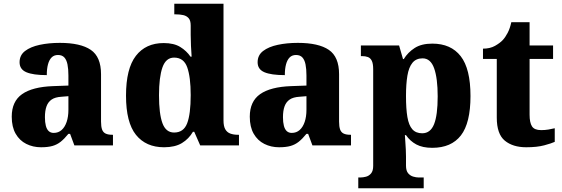

<svg xmlns="http://www.w3.org/2000/svg" viewBox="-20 -780 3015 1030"><path d="M200 10Q157 10 121 -8Q85 -26 64 -62.5Q43 -99 43 -154Q43 -236 98.5 -275Q154 -314 265 -318L347 -321V-375Q347 -410 342 -434.5Q337 -459 325 -472Q313 -485 291 -485Q270 -485 257 -472Q244 -459 237.5 -435Q231 -411 231 -377Q158 -377 121.5 -392.5Q85 -408 85 -446Q85 -484 114.5 -506.5Q144 -529 193 -539.5Q242 -550 301 -550Q412 -550 467 -512.5Q522 -475 522 -382V-128Q522 -101 527.5 -85.5Q533 -70 546.5 -63.5Q560 -57 582 -57H586V0H379L356 -62H347Q325 -35 305.5 -19.5Q286 -4 261.5 3Q237 10 200 10ZM268 -67Q293 -67 310.5 -82.5Q328 -98 337.5 -126Q347 -154 347 -191V-264L310 -261Q276 -259 257 -246Q238 -233 229.5 -209.5Q221 -186 221 -151Q221 -124 226 -105Q231 -86 241.5 -76.5Q252 -67 268 -67Z M860 10Q763 10 709.5 -56.5Q656 -123 656 -267Q656 -412 709 -480.5Q762 -549 858 -549Q913 -549 947 -528Q981 -507 1002 -476H1008Q1006 -501 1004.5 -534Q1003 -567 1003 -593V-643Q1003 -670 992 -682.5Q981 -695 963 -699Q945 -703 923 -703H915V-760H1179V-134Q1179 -103 1188.5 -86.5Q1198 -70 1215.5 -63.5Q1233 -57 1256 -57H1262V0H1054L1022 -73H1015Q993 -35 956 -12.5Q919 10 860 10ZM914 -69Q965 -69 984 -118.5Q1003 -168 1003 -270Q1003 -366 984.5 -418.5Q966 -471 914 -471Q870 -471 851.5 -418.5Q833 -366 833 -269Q833 -169 851.5 -119Q870 -69 914 -69Z M1477 10Q1434 10 1398 -8Q1362 -26 1341 -62.5Q1320 -99 1320 -154Q1320 -236 1375.5 -275Q1431 -314 1542 -318L1624 -321V-375Q1624 -410 1619 -434.5Q1614 -459 1602 -472Q1590 -485 1568 -485Q1547 -485 1534 -472Q1521 -459 1514.5 -435Q1508 -411 1508 -377Q1435 -377 1398.5 -392.5Q1362 -408 1362 -446Q1362 -484 1391.5 -506.5Q1421 -529 1470 -539.5Q1519 -550 1578 -550Q1689 -550 1744 -512.5Q1799 -475 1799 -382V-128Q1799 -101 1804.5 -85.5Q1810 -70 1823.5 -63.5Q1837 -57 1859 -57H1863V0H1656L1633 -62H1624Q1602 -35 1582.5 -19.5Q1563 -4 1538.5 3Q1514 10 1477 10ZM1545 -67Q1570 -67 1587.5 -82.5Q1605 -98 1614.5 -126Q1624 -154 1624 -191V-264L1587 -261Q1553 -259 1534 -246Q1515 -233 1506.5 -209.5Q1498 -186 1498 -151Q1498 -124 1503 -105Q1508 -86 1518.5 -76.5Q1529 -67 1545 -67Z M1902 230V172H1915Q1927 172 1943 168Q1959 164 1970.5 150.5Q1982 137 1982 110V-408Q1982 -439 1974.5 -454Q1967 -469 1953.5 -474Q1940 -479 1922 -479H1916V-536H2121L2142 -463H2146Q2168 -499 2204.5 -522.5Q2241 -546 2299 -546Q2399 -546 2451.5 -478.5Q2504 -411 2504 -265Q2504 -120 2452.5 -53.5Q2401 13 2299 13Q2247 13 2213.5 -5Q2180 -23 2158 -55H2152Q2153 -39 2154.5 -18.5Q2156 2 2157 22Q2158 42 2158 60V108Q2158 136 2169.5 149.5Q2181 163 2197 167.5Q2213 172 2224 172H2253V230ZM2245 -65Q2289 -65 2308.5 -113.5Q2328 -162 2328 -263Q2328 -360 2309 -413.5Q2290 -467 2247 -467Q2212 -467 2192.5 -443Q2173 -419 2165.5 -374Q2158 -329 2158 -265Q2158 -196 2165.5 -152Q2173 -108 2192 -86.5Q2211 -65 2245 -65Z M2803 10Q2731 10 2688 -25.5Q2645 -61 2645 -149V-464H2571V-519Q2609 -519 2635.5 -534Q2662 -549 2677 -565Q2691 -580 2703.5 -604Q2716 -628 2723 -661H2821V-536H2947V-464H2821V-165Q2821 -122 2834 -102Q2847 -82 2883 -82Q2903 -82 2921.5 -85Q2940 -88 2956 -92V-19Q2939 -11 2900 -0.5Q2861 10 2803 10Z"/></svg>

Font: Noto Serif Kannada ExtraBold
Style: Regular
Weight: 800
Version: Version 2.003